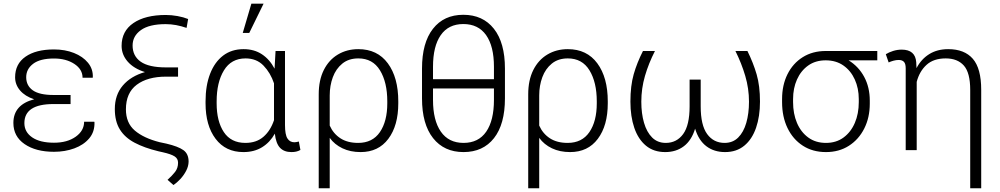

<svg xmlns="http://www.w3.org/2000/svg" viewBox="-20 -800 5329 1023"><path d="M267.6 8.8Q170.9 8.8 111.1 -32.2Q51.3 -73.2 51.3 -145Q51.3 -242.2 162.1 -271Q113.3 -287.1 86.9 -318.1Q60.5 -349.1 60.5 -388.2Q60.5 -459.5 116 -498Q171.4 -536.6 267.6 -536.6Q326.7 -536.6 374 -517.8Q421.4 -499 448.7 -465.8Q476.1 -432.6 474.6 -388.7L473.6 -385.7H419.9Q419.9 -430.7 376 -459.5Q332 -488.3 267.6 -488.3Q193.8 -488.3 156.7 -460.2Q119.6 -432.1 119.6 -388.7Q119.6 -343.8 154.8 -318.8Q189.9 -293.9 265.1 -293.9H356V-245.6H265.1Q109.9 -245.6 109.9 -144Q109.9 -96.7 151.4 -68.1Q192.9 -39.6 267.6 -39.6Q338.4 -39.6 383.3 -71.5Q428.2 -103.5 428.2 -151.4H482.4L483.4 -148.4Q484.9 -97.7 455.3 -62.7Q425.8 -27.8 376.2 -9.5Q326.7 8.8 267.6 8.8Z M904.3 186 872.6 158.2Q897 136.2 912.8 116Q928.7 95.7 928.7 66.9Q928.7 44.9 909.9 33Q891.1 21 847.2 11.2L823.7 5.9Q749 -12.2 697.3 -39.6Q645.5 -66.9 618.7 -110.1Q591.8 -153.3 591.8 -219.2Q591.8 -294.4 634.5 -344.5Q677.2 -394.5 752.4 -416Q692.9 -434.6 660.4 -471.7Q627.9 -508.8 627.9 -555.7Q627.9 -634.3 690.9 -677.2Q753.9 -720.2 863.3 -720.2Q894 -720.2 926 -714.4Q958 -708.5 982.4 -698.7L974.1 -651.4Q945.8 -661.1 918.2 -666.3Q890.6 -671.4 862.8 -671.4Q774.9 -671.4 730.7 -639.6Q686.5 -607.9 686.5 -557.6Q686.5 -502 729.5 -471.4Q772.5 -440.9 864.3 -440.9H928.7V-391.6H864.3Q766.1 -391.6 708.5 -348.4Q650.9 -305.2 650.9 -217.3Q650.9 -145 698.2 -104.5Q745.6 -64 830.1 -42.5L866.7 -34.7Q929.2 -20 957 -0.2Q984.9 19.5 984.9 61.5Q984.4 85.9 971.9 109.9Q959.5 133.8 941.2 153.6Q922.9 173.3 904.3 186Z M1276.9 10.3Q1182.1 10.3 1128.7 -60.5Q1075.2 -131.3 1075.2 -249.5V-259.8Q1075.2 -344.2 1099.4 -406.7Q1123.5 -469.2 1168.7 -503.7Q1213.9 -538.1 1277.8 -538.1Q1334.5 -538.1 1375.7 -510.7Q1417 -483.4 1442.9 -434.1L1448.2 -528.3H1498.5V-133.8Q1498.5 -82.5 1511.5 -62.3Q1524.4 -42 1548.3 -42Q1557.6 -42 1572.3 -45.9L1580.6 -1Q1569.3 5.4 1557.9 7.8Q1546.4 10.3 1532.7 10.3Q1493.7 10.3 1471.9 -12.7Q1450.2 -35.6 1444.3 -87.9Q1418.5 -41.5 1376.5 -15.6Q1334.5 10.3 1276.9 10.3ZM1287.6 -38.6Q1346.2 -38.6 1383.8 -71.3Q1421.4 -104 1439.9 -159.7V-356Q1421.4 -411.6 1384.3 -450.2Q1347.2 -488.8 1288.6 -488.8Q1211.9 -488.8 1173.1 -425Q1134.3 -361.3 1134.3 -259.8V-249.5Q1134.3 -153.8 1172.6 -96.2Q1210.9 -38.6 1287.6 -38.6ZM1273.4 -624.5 1319.3 -780.3H1384.3L1308.1 -624.5Z M1678.2 203.1V-297.4Q1678.2 -373 1705.3 -427Q1732.4 -481 1780.3 -509.5Q1828.1 -538.1 1889.2 -538.1Q1990.7 -538.1 2046.4 -462.6Q2102.1 -387.2 2102.1 -259.8V-249.5Q2102.1 -130.9 2049.1 -60.3Q1996.1 10.3 1901.4 10.3Q1846.7 10.3 1804.7 -9.8Q1762.7 -29.8 1736.8 -65.4V203.1ZM1888.2 -38.6Q1964.8 -38.6 2004.2 -96.2Q2043.5 -153.8 2043.5 -249.5V-259.8Q2043.5 -361.8 2004.6 -425.3Q1965.8 -488.8 1889.2 -488.8Q1837.9 -488.8 1804 -461.2Q1770 -433.6 1753.4 -388.7Q1736.8 -343.8 1736.8 -291.5V-130.9Q1755.9 -87.9 1793.7 -63.2Q1831.5 -38.6 1888.2 -38.6Z M2449.7 10.3Q2346.2 10.3 2287.4 -64.2Q2228.5 -138.7 2228.5 -275.9V-434.6Q2228.5 -572.3 2286.9 -646.7Q2345.2 -721.2 2448.7 -721.2Q2552.7 -721.2 2611.6 -646.7Q2670.4 -572.3 2670.4 -434.6V-275.9Q2670.4 -138.2 2612.1 -64Q2553.7 10.3 2449.7 10.3ZM2287.1 -377.9H2611.8V-444.3Q2611.8 -553.7 2570.1 -612.8Q2528.3 -671.9 2448.7 -671.9Q2369.6 -671.9 2328.4 -612.8Q2287.1 -553.7 2287.1 -444.3ZM2449.7 -38.6Q2529.3 -38.6 2570.6 -98.4Q2611.8 -158.2 2611.8 -267.6V-328.6H2287.1V-267.6Q2287.1 -158.7 2328.9 -98.6Q2370.6 -38.6 2449.7 -38.6Z M2794.4 203.1V-297.4Q2794.4 -373 2821.5 -427Q2848.6 -481 2896.5 -509.5Q2944.3 -538.1 3005.4 -538.1Q3106.9 -538.1 3162.6 -462.6Q3218.3 -387.2 3218.3 -259.8V-249.5Q3218.3 -130.9 3165.3 -60.3Q3112.3 10.3 3017.6 10.3Q2962.9 10.3 2920.9 -9.8Q2878.9 -29.8 2853 -65.4V203.1ZM3004.4 -38.6Q3081.1 -38.6 3120.4 -96.2Q3159.7 -153.8 3159.7 -249.5V-259.8Q3159.7 -361.8 3120.8 -425.3Q3082 -488.8 3005.4 -488.8Q2954.1 -488.8 2920.2 -461.2Q2886.2 -433.6 2869.6 -388.7Q2853 -343.8 2853 -291.5V-130.9Q2872.1 -87.9 2909.9 -63.2Q2947.8 -38.6 3004.4 -38.6Z M3524.4 10.3Q3462.9 10.3 3421.6 -23.9Q3380.4 -58.1 3359.6 -118.9Q3338.9 -179.7 3338.9 -258.8Q3338.9 -342.8 3356.4 -404.3Q3374 -465.8 3405.8 -528.3H3469.7Q3436 -462.4 3416.5 -395.5Q3397 -328.6 3397 -258.3Q3397 -195.3 3411.4 -145.8Q3425.8 -96.2 3454.6 -67.4Q3483.4 -38.6 3527.3 -38.6Q3585.4 -38.6 3619.9 -85.7Q3654.3 -132.8 3654.3 -233.4V-376H3713.4V-233.4Q3713.4 -132.8 3747.8 -85.7Q3782.2 -38.6 3840.8 -38.6Q3884.3 -38.6 3913.1 -67.1Q3941.9 -95.7 3956.3 -145.5Q3970.7 -195.3 3970.7 -258.3Q3970.7 -328.1 3950.9 -395.3Q3931.2 -462.4 3898.4 -528.3H3962.4Q3993.7 -464.8 4011.5 -403.6Q4029.3 -342.3 4029.3 -258.8Q4029.3 -179.7 4008.3 -118.9Q3987.3 -58.1 3945.8 -23.9Q3904.3 10.3 3843.3 10.3Q3784.7 10.3 3743.7 -20.8Q3702.6 -51.8 3683.6 -114.3Q3664.6 -51.8 3623.5 -20.8Q3582.5 10.3 3524.4 10.3Z M4380.9 10.3Q4310.1 10.3 4257.6 -23.7Q4205.1 -57.6 4176 -117.7Q4147 -177.7 4147 -255.9V-272Q4147 -346.7 4175.8 -404.5Q4204.6 -462.4 4257.1 -495.4Q4309.6 -528.3 4379.9 -528.3H4654.3V-478.5H4501.5Q4554.7 -445.8 4584.5 -390.4Q4614.3 -335 4614.3 -263.7V-247.6Q4614.3 -173.8 4585 -115.5Q4555.7 -57.1 4503.2 -23.4Q4450.7 10.3 4380.9 10.3ZM4380.9 -38.6Q4435.5 -38.6 4474.6 -67.4Q4513.7 -96.2 4534.7 -145.3Q4555.7 -194.3 4555.7 -255.9V-272Q4555.7 -329.6 4534.4 -376.5Q4513.2 -423.3 4473.9 -450.9Q4434.6 -478.5 4379.4 -478.5Q4324.7 -478.5 4285.9 -450.7Q4247.1 -422.9 4226.3 -376.2Q4205.6 -329.6 4205.6 -272V-255.9Q4205.6 -194.3 4226.3 -145.3Q4247.1 -96.2 4286.4 -67.4Q4325.7 -38.6 4380.9 -38.6Z M5149.4 203.1V-320.8Q5149.4 -412.6 5115.5 -450.7Q5081.5 -488.8 5019 -488.8Q4954.1 -488.8 4916.5 -454.3Q4878.9 -419.9 4864.3 -363.8V0H4805.7V-436Q4805.7 -460.9 4796.1 -470.7Q4786.6 -480.5 4768.6 -480.5Q4754.9 -480.5 4740.7 -476.6Q4726.6 -472.7 4714.8 -467.3L4699.7 -511.2Q4716.3 -521.5 4738.8 -528.6Q4761.2 -535.6 4784.2 -535.6Q4856.9 -535.6 4861.8 -468.3Q4862.3 -460.4 4862.5 -452.4Q4862.8 -444.3 4863.3 -437Q4888.2 -484.9 4930.9 -511.5Q4973.6 -538.1 5032.2 -538.1Q5118.7 -538.1 5163.3 -486.8Q5208 -435.5 5208 -321.3V203.1Z"/></svg>

Font: Roboto Slab Light
Style: Regular
Weight: 300
Designer: Google
Version: Version 2.000; ttfautohint (v1.8.1.43-b0c9)